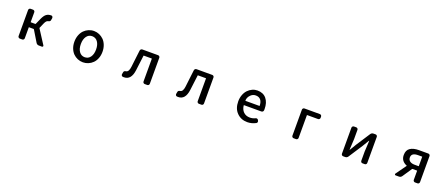

<svg xmlns="http://www.w3.org/2000/svg" viewBox="117 -1940 7766 3330"><g transform="rotate(20 4000.0 -275.5)"><path d="M591.8 -293Q589.8 -289.1 592.8 -285.2L757.8 -29.3Q761.7 -24.4 761.7 -18.6Q761.7 -14.6 758.8 -9.8Q753.9 0 742.2 0H685.5Q651.4 0 632.8 -29.3L507.8 -235.4Q505.9 -239.3 502 -239.3H417Q413.1 -239.3 413.1 -234.4V-35.2Q413.1 -20.5 402.8 -10.3Q392.6 0 377.9 0H334Q319.3 0 309.1 -10.3Q298.8 -20.5 298.8 -35.2V-515.6Q298.8 -529.3 309.1 -539.6Q319.3 -549.8 334 -549.8H377.9Q392.6 -549.8 402.8 -539.6Q413.1 -529.3 413.1 -515.6V-335Q413.1 -331.1 417 -331.1H500Q503.9 -331.1 505.9 -335L555.7 -447.3Q586.9 -514.6 622.1 -539.6Q657.2 -564.5 710 -564.5Q710.9 -564.5 711.9 -564.5Q726.6 -563.5 734.4 -550.8Q742.2 -538.1 740.2 -522.5L733.4 -484.4Q728.5 -458 692.4 -452.1Q674.8 -448.2 660.6 -433.6Q646.5 -418.9 630.9 -383.8Z M1241.2 -274.4Q1241.2 -340.8 1262.7 -396.5Q1284.2 -452.1 1319.8 -488.3Q1355.5 -524.4 1402.3 -544.4Q1449.2 -564.5 1500.5 -564.5Q1551.8 -564.5 1598.1 -544.4Q1644.5 -524.4 1680.7 -488.3Q1716.8 -452.1 1738.3 -396.5Q1759.8 -340.8 1759.8 -274.4Q1759.8 -208 1738.3 -152.8Q1716.8 -97.7 1680.7 -62Q1644.5 -26.4 1598.1 -6.8Q1551.8 12.7 1500.5 12.7Q1449.2 12.7 1402.3 -6.8Q1355.5 -26.4 1319.8 -62Q1284.2 -97.7 1262.7 -152.8Q1241.2 -208 1241.2 -274.4ZM1500 -81.1Q1565.4 -81.1 1603.5 -133.8Q1641.6 -186.5 1641.6 -274.4Q1641.6 -362.3 1603.5 -415.5Q1565.4 -468.8 1500 -468.8Q1436.5 -468.8 1398.4 -415.5Q1360.4 -362.3 1360.4 -274.4Q1360.4 -186.5 1398.4 -133.8Q1436.5 -81.1 1500 -81.1Z M2259.8 12.7Q2248 12.7 2238.3 11.7Q2223.6 9.8 2215.8 -2Q2210 -11.7 2210 -22.5Q2210 -26.4 2210.9 -30.3L2217.8 -67.4Q2222.7 -92.8 2258.8 -97.7Q2308.6 -104.5 2320.3 -203.1Q2327.1 -261.7 2339.8 -369.1Q2352.5 -476.6 2357.4 -515.6Q2359.4 -530.3 2370.1 -540Q2380.9 -549.8 2396.5 -549.8H2685.5Q2700.2 -549.8 2710.4 -539.6Q2720.7 -529.3 2720.7 -515.6V-35.2Q2720.7 -20.5 2710.4 -10.3Q2700.2 0 2685.5 0H2638.7Q2625 0 2614.7 -10.3Q2604.5 -20.5 2604.5 -35.2V-453.1Q2604.5 -458 2599.6 -458H2456.1Q2451.2 -458 2451.2 -453.1Q2426.8 -250 2416 -171.9Q2391.6 12.7 2259.8 12.7Z M3259.8 12.7Q3248 12.7 3238.3 11.7Q3223.6 9.8 3215.8 -2Q3210 -11.7 3210 -22.5Q3210 -26.4 3210.9 -30.3L3217.8 -67.4Q3222.7 -92.8 3258.8 -97.7Q3308.6 -104.5 3320.3 -203.1Q3327.1 -261.7 3339.8 -369.1Q3352.5 -476.6 3357.4 -515.6Q3359.4 -530.3 3370.1 -540Q3380.9 -549.8 3396.5 -549.8H3685.5Q3700.2 -549.8 3710.4 -539.6Q3720.7 -529.3 3720.7 -515.6V-35.2Q3720.7 -20.5 3710.4 -10.3Q3700.2 0 3685.5 0H3638.7Q3625 0 3614.7 -10.3Q3604.5 -20.5 3604.5 -35.2V-453.1Q3604.5 -458 3599.6 -458H3456.1Q3451.2 -458 3451.2 -453.1Q3426.8 -250 3416 -171.9Q3391.6 12.7 3259.8 12.7Z M4534.2 12.7Q4418 12.7 4341.8 -64.5Q4265.6 -141.6 4265.6 -274.4Q4265.6 -338.9 4286.6 -394.5Q4307.6 -450.2 4342.8 -486.8Q4377.9 -523.4 4422.9 -543.9Q4467.8 -564.5 4516.6 -564.5Q4624 -564.5 4682.6 -493.7Q4741.2 -422.9 4741.2 -302.7Q4741.2 -291 4740.2 -279.3Q4739.3 -264.6 4728 -254.9Q4716.8 -245.1 4701.2 -245.1H4382.8Q4378.9 -245.1 4378.9 -240.2Q4386.7 -164.1 4432.6 -120.6Q4478.5 -77.1 4548.8 -77.1Q4601.6 -77.1 4649.4 -100.6Q4662.1 -107.4 4675.8 -103.5Q4689.5 -99.6 4696.3 -87.9L4703.1 -75.2Q4710 -62.5 4706.5 -48.3Q4703.1 -34.2 4690.4 -27.3Q4615.2 12.7 4534.2 12.7ZM4377.9 -327.1Q4377.9 -324.2 4381.8 -324.2H4637.7Q4641.6 -324.2 4641.6 -328.1Q4641.6 -328.1 4641.6 -328.1Q4640.6 -398.4 4608.9 -436Q4577.1 -473.6 4518.6 -473.6Q4465.8 -473.6 4426.8 -435.5Q4377.9 -387.7 4377.9 -327.1Z M5387.7 0Q5373 0 5362.8 -10.3Q5352.5 -20.5 5352.5 -35.2V-515.6Q5352.5 -529.3 5362.8 -539.6Q5373 -549.8 5387.7 -549.8H5670.9Q5685.5 -549.8 5695.8 -539.6Q5706.1 -529.3 5706.1 -515.6V-492.2Q5706.1 -478.5 5695.8 -468.3Q5685.5 -458 5670.9 -458H5470.7Q5466.8 -458 5466.8 -453.1V-35.2Q5466.8 -20.5 5456.5 -10.3Q5446.3 0 5431.6 0Z M6301.8 0Q6287.1 0 6276.9 -10.3Q6266.6 -20.5 6266.6 -35.2V-515.6Q6266.6 -529.3 6276.9 -539.6Q6287.1 -549.8 6301.8 -549.8H6342.8Q6357.4 -549.8 6367.7 -539.6Q6377.9 -529.3 6377.9 -515.6V-344.7Q6377.9 -298.8 6367.2 -147.5Q6366.2 -144.5 6369.1 -144.5Q6372.1 -144.5 6373 -147.5Q6381.8 -163.1 6407.2 -204.1Q6432.6 -245.1 6441.4 -261.7L6609.4 -520.5Q6628.9 -549.8 6663.1 -549.8H6700.2Q6714.8 -549.8 6724.6 -539.6Q6734.4 -529.3 6734.4 -515.6V-35.2Q6734.4 -20.5 6724.6 -10.3Q6714.8 0 6700.2 0H6658.2Q6643.6 0 6633.8 -10.3Q6624 -20.5 6624 -35.2V-205.1Q6624 -250 6634.8 -403.3Q6634.8 -406.2 6632.3 -406.2Q6629.9 -406.2 6627.9 -403.3Q6580.1 -321.3 6559.6 -289.1L6390.6 -29.3Q6372.1 0 6336.9 0Z M7588.9 -286.1Q7592.8 -286.1 7592.8 -290V-459Q7592.8 -462.9 7588.9 -462.9H7516.6Q7395.5 -462.9 7395.5 -377.9Q7395.5 -335 7427.2 -310.5Q7459 -286.1 7516.6 -286.1ZM7500 -549.8H7673.8Q7687.5 -549.8 7697.8 -539.6Q7708 -529.3 7708 -515.6V-35.2Q7708 -20.5 7697.8 -10.3Q7687.5 0 7673.8 0H7627.9Q7613.3 0 7603 -10.3Q7592.8 -20.5 7592.8 -35.2V-200.2Q7592.8 -205.1 7588.9 -205.1H7506.8Q7502 -205.1 7500 -201.2L7383.8 -28.3Q7364.3 0 7329.1 0H7269.5Q7258.8 0 7253.9 -9.8Q7252 -13.7 7252 -17.6Q7252 -23.4 7255.9 -28.3L7393.6 -219.7Q7396.5 -222.7 7391.6 -224.6Q7281.2 -269.5 7281.2 -380.9Q7281.2 -470.7 7340.3 -510.3Q7399.4 -549.8 7500 -549.8Z"/></g></svg>

Font: Gen Jyuu Gothic L Monospace Medium
Style: Regular
Weight: 500
Designer: [Source Han Sans]
Ryoko NISHIZUKA  (kana & ideographs); Paul D. Hunt (Latin, Greek & Cyrillic); Wenlong ZHANG  (bopomofo
Version: Version 1.002.20150607